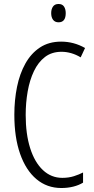

<svg xmlns="http://www.w3.org/2000/svg" viewBox="-20 -934 471 964"><path d="M289 -674Q240 -674 206 -648Q172 -622 150.5 -577Q129 -532 119 -475Q109 -418 109 -357Q109 -261 131.5 -190Q154 -119 195.5 -80Q237 -41 293 -41Q325 -41 351.5 -49.5Q378 -58 397 -68V-17Q376 -4 348 3Q320 10 288 10Q216 10 163 -34.5Q110 -79 81 -161.5Q52 -244 52 -358Q52 -432 65.5 -498Q79 -564 107.5 -615Q136 -666 180.5 -695.5Q225 -725 287 -725Q351 -725 407 -693L385 -646Q362 -660 337.5 -667Q313 -674 289 -674ZM274 -914Q293 -914 301.5 -901Q310 -888 310 -868Q310 -822 274 -822Q256 -822 246.5 -834.5Q237 -847 237 -868Q237 -888 246 -901Q255 -914 274 -914Z"/></svg>

Font: Noto Sans Malayalam ExtraCondensed Light
Style: Regular
Weight: 300
Width: 2
Designer: Jelle Bosma - Monotype Design Team
Foundry: Monotype Imaging Inc.
Version: Version 2.104; ttfautohint (v1.8.4.7-5d5b)